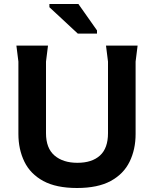

<svg xmlns="http://www.w3.org/2000/svg" viewBox="-20 -928 770 960"><path d="M365 12Q261 12 196.5 -23Q132 -58 102 -119.5Q72 -181 72 -258V-620L62 -700H220L210 -620V-262Q210 -187 252.5 -150.5Q295 -114 367 -114Q440 -114 480 -150.5Q520 -187 520 -262V-620L510 -700H668L658 -620V-258Q658 -181 628 -119.5Q598 -58 533.5 -23Q469 12 365 12ZM465 -760H369L227 -892V-908H372L465 -776Z"/></svg>

Font: AR One Sans
Style: Bold
Weight: 700
Designer: Niteesh Yadav
Foundry: Niteesh Yadav
Version: Version 1.001;gftools[0.9.33]